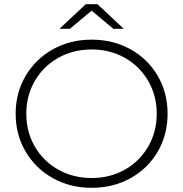

<svg xmlns="http://www.w3.org/2000/svg" viewBox="-20 -895 878 920"><path d="M55 -350Q55 -450 102.5 -531Q150 -612 233 -658.5Q316 -705 419 -705Q522 -705 605 -659Q688 -613 735.5 -532Q783 -451 783 -350Q783 -249 735.5 -168Q688 -87 605 -41Q522 5 419 5Q316 5 233 -41.5Q150 -88 102.5 -169Q55 -250 55 -350ZM731 -350Q731 -437 690 -507.5Q649 -578 578 -618Q507 -658 419 -658Q331 -658 259.5 -618Q188 -578 147 -507.5Q106 -437 106 -350Q106 -263 147 -192.5Q188 -122 259.5 -82Q331 -42 419 -42Q507 -42 578 -82Q649 -122 690 -192.5Q731 -263 731 -350ZM391 -875H447L573 -757H523L419 -844L315 -757H265Z"/></svg>

Font: Goldbeck Next Light
Style: Regular
Weight: 300
Designer: Julieta Ulanovsky
Foundry: Julieta Ulanovsky
Version: Version 7.200